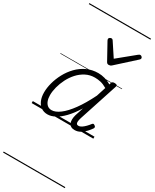

<svg xmlns="http://www.w3.org/2000/svg" viewBox="-362 -1095 1360 1680"><g transform="rotate(30 318.0 -255.0)"><path d="M168 17Q131 17 104 -1.5Q77 -20 62 -54.5Q47 -89 47 -136Q47 -182 61 -234Q75 -286 102 -336.5Q129 -387 169 -428.5Q209 -470 261 -494.5Q313 -519 376 -519Q408 -519 442.5 -509.5Q477 -500 507 -481L512 -497Q516 -508 522.5 -511.5Q529 -515 542 -515Q560 -515 565 -508Q570 -501 565 -489L438 -100Q431 -77 430 -62Q429 -47 434.5 -39.5Q440 -32 452 -32Q469 -32 485.5 -43Q502 -54 518 -70.5Q534 -87 546 -103Q552 -111 558 -112.5Q564 -114 573 -107Q583 -101 584 -94Q585 -87 581 -80Q569 -62 548.5 -39Q528 -16 501 0.5Q474 17 442 17Q419 17 404.5 8Q390 -1 383.5 -17Q377 -33 377.5 -54Q378 -75 385 -100Q392 -120 398.5 -141.5Q405 -163 412 -184Q368 -113 325 -68.5Q282 -24 242.5 -3.5Q203 17 168 17ZM104 -141Q104 -109 113 -84.5Q122 -60 139 -46.5Q156 -33 181 -33Q219 -33 265 -67.5Q311 -102 361 -170.5Q411 -239 462 -342L492 -436Q456 -457 426.5 -463.5Q397 -470 369 -470Q319 -470 277 -448Q235 -426 203 -390.5Q171 -355 149 -311.5Q127 -268 115.5 -223.5Q104 -179 104 -141ZM614 -840Q622 -840 629 -833.5Q636 -827 636 -819Q636 -813 633.5 -809.5Q631 -806 627 -802L447 -639Q439 -631 431.5 -628.5Q424 -626 416 -626Q409 -626 403 -629Q397 -632 392 -641L302 -804Q300 -808 298.5 -812Q297 -816 297 -820Q297 -829 306 -834.5Q315 -840 321 -840Q328 -840 332 -837.5Q336 -835 339 -830L428 -695L593 -830Q600 -835 604 -837.5Q608 -840 614 -840ZM0 490H623V500H0ZM0 -20H623V0H0ZM0 -505H623V-500H0ZM0 -1010H623V-1000H0Z"/></g></svg>

Font: Playwrite AU VIC Guides
Style: Regular
Weight: 400
Designer: Veronika Burian, José Scaglione
Foundry: TypeTogether
Version: Version 1.003